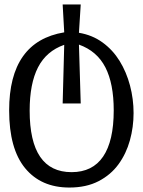

<svg xmlns="http://www.w3.org/2000/svg" viewBox="-20 -634 640 861"><path d="M291 207Q164 207 92.5 120Q21 33 21 -139Q21 -448 268 -489L261 -614H342L334 -487Q394 -477 440 -443.5Q486 -410 516.5 -360.5Q547 -311 563 -250.5Q579 -190 579 -127Q579 -64 562.5 -4.5Q546 55 511.5 102.5Q477 150 422 178.5Q367 207 291 207ZM301 138Q395 138 442.5 68Q490 -2 490 -139Q490 -259 452.5 -332Q415 -405 334 -434L342 -170H261L268 -433Q188 -405 150.5 -332Q113 -259 113 -138Q113 138 301 138Z"/></svg>

Font: PlemolJP35 Console
Style: Regular
Weight: 400
Version: v2.0.3; ttfautohint (v1.8.4.7-5d5b-dirty) -l 6 -r 45 -G 200 